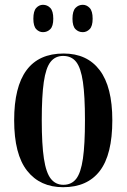

<svg xmlns="http://www.w3.org/2000/svg" viewBox="-20 -770 528 800"><path d="M243 10Q147 10 93 -58.5Q39 -127 39 -269Q39 -547 245 -547Q343 -547 395.5 -477.5Q448 -408 448 -269Q448 -126 396 -58Q344 10 243 10ZM244 0Q278 0 297.5 -25Q317 -50 325.5 -109Q334 -168 334 -269Q334 -370 325.5 -428.5Q317 -487 297.5 -512Q278 -537 243 -537Q210 -537 190.5 -512Q171 -487 162.5 -428.5Q154 -370 154 -269Q154 -168 163 -109Q172 -50 192 -25Q212 0 244 0ZM325 -636Q307 -636 294.5 -648.5Q282 -661 282 -692Q282 -724 294.5 -737Q307 -750 325 -750Q341 -750 353.5 -737Q366 -724 366 -692Q366 -661 353.5 -648.5Q341 -636 325 -636ZM159 -636Q143 -636 131 -648.5Q119 -661 119 -692Q119 -724 131 -737Q143 -750 159 -750Q177 -750 189.5 -737Q202 -724 202 -692Q202 -661 189.5 -648.5Q177 -636 159 -636Z"/></svg>

Font: Noto Serif Display ExtraCondensed SemiBold
Style: Regular
Weight: 600
Width: 2
Designer: Monotype Design Team
Foundry: Monotype Imaging Inc.
Version: Version 2.009